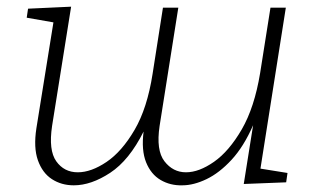

<svg xmlns="http://www.w3.org/2000/svg" viewBox="-20 -548 968 575"><path d="M201 7Q164 7 135.5 -11.5Q107 -30 93.5 -68Q80 -106 89 -164L140 -481L60 -495L64 -522L193 -528L136 -171Q125 -98 148.5 -65Q172 -32 213 -32Q253 -32 299 -63Q345 -94 383 -159Q421 -224 437 -327L468 -525H514L458 -171Q447 -98 472.5 -65Q498 -32 537 -32Q576 -32 621 -63.5Q666 -95 704 -160.5Q742 -226 759 -329L790 -525H836L760 -43L841 -30L837 -2L710 3L738 -173Q710 -109 673.5 -69.5Q637 -30 598.5 -11.5Q560 7 526 7Q490 8 461 -9Q432 -26 417.5 -62Q403 -98 410 -154Q367 -68 310 -30.5Q253 7 201 7Z"/></svg>

Font: Bitter Light
Style: Italic
Weight: 300
Italic angle: -9°
Designer: Sol Matas, and Bitter project Authors
Foundry: Sol Matas
Version: Version 2.001